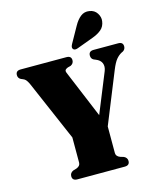

<svg xmlns="http://www.w3.org/2000/svg" viewBox="-133 -1019 922 1112"><g transform="rotate(-15 328.0 -462.5)"><path d="M504.5 -26.5Q504.5 0 475 0H190.5Q161 0 161 -26.5Q161 -46 180.5 -55.5L202 -62Q225.5 -71 225.5 -91V-242L68 -606.5Q59 -624.5 52.5 -631.2Q46 -638 37 -641.5L25 -646.5Q8.5 -655 8.5 -673.5Q8.5 -700 38 -700H312.5Q342 -700 342 -674Q342 -654.5 323 -645L305.5 -640.5Q289.5 -634 287.8 -626.2Q286 -618.5 294.5 -601.5L409 -326.5L506 -565Q516 -590.5 507.8 -611Q499.5 -631.5 472.5 -642L461.5 -646.5Q446 -654.5 446 -673.5Q446 -700 475.5 -700H623Q652 -700 652 -674Q652 -656.5 637 -647L628.5 -643Q610.5 -633.5 595.5 -615.5Q580.5 -597.5 564.5 -558L440 -250.5V-91Q440 -71 463.5 -62L485 -55.5Q504.5 -46 504.5 -26.5ZM417 -860Q435 -893 457.8 -910.8Q480.5 -928.5 510 -923.5Q540 -919 555 -895.5Q570 -872 566.5 -848Q562.5 -816.5 541 -798.5Q519.5 -780.5 486 -768.5L388.5 -732.5Q381 -729.5 373 -730Q365 -730.5 361 -736.5Q356.5 -742.5 358 -749.8Q359.5 -757 363.5 -764.5Z"/></g></svg>

Font: Fraunces 144pt S050 Black
Style: Regular
Weight: 900
Version: Version 1.000; ttfautohint (v1.8.3)